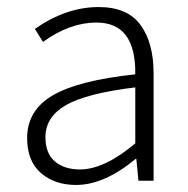

<svg xmlns="http://www.w3.org/2000/svg" viewBox="-20 -513 534 545"><path d="M196 12Q135 12 96 -22Q57 -56 57 -121Q57 -200 130 -242.5Q203 -285 364 -302Q366 -449 254 -449Q178 -449 102 -394L79 -431Q168 -493 260 -493Q342 -493 379 -442Q416 -391 416 -305V0H373L367 -62H365Q276 12 196 12ZM207 -32Q276 -32 364 -106V-265Q225 -248 167 -214.5Q109 -181 109 -124Q109 -77 136 -54.5Q163 -32 207 -32Z"/></svg>

Font: Assistant Light
Style: Regular
Weight: 300
Designer: Hebrew By Ben Nathan, Latin by Paul Hunt
Version: Version 2.001;PS 002.001;hotconv 1.0.88;makeotf.lib2.5.64775